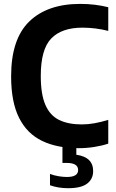

<svg xmlns="http://www.w3.org/2000/svg" viewBox="-20 -770 608 1010"><path d="M393.5 9.5Q281.5 9.5 202 -28.5Q122.5 -66.5 80.5 -149.8Q38.5 -233 38.5 -368.5Q38.5 -564.5 134 -657Q229.5 -749.5 402 -749.5Q480 -749.5 549.5 -732V-607.5Q482.5 -624.5 413.5 -624.5Q304.5 -624.5 249.5 -567.5Q194.5 -510.5 194.5 -370.5Q194.5 -274 218.8 -218.2Q243 -162.5 291 -139Q339 -115.5 410 -115.5Q443.5 -115.5 478 -121.8Q512.5 -128 549.5 -139.5V-14.5Q517.5 -3.5 476.5 3Q435.5 9.5 393.5 9.5ZM339 220Q286 220 243 204.5V145Q265.5 153.5 289 157.2Q312.5 161 332 161Q391 161 391 124.5Q391 87 330.5 87H308.5V-10H381.5V44Q470 56.5 470 130Q470 172 438.2 196Q406.5 220 339 220Z"/></svg>

Font: Encode Sans Semi Condensed
Style: Bold
Weight: 700
Width: 4
Designer: Multiple Designers
Foundry: Impallari Type
Version: Version 3.000; ttfautohint (v1.8.3) -l 8 -r 50 -G 200 -x 14 